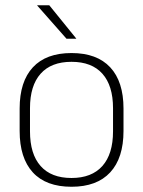

<svg xmlns="http://www.w3.org/2000/svg" viewBox="-20 -701 546 733"><path d="M253 12Q155.5 12 105.2 -43Q55 -98 55 -201V-286.5Q55 -389.5 105.5 -444Q156 -498.5 253 -498.5Q350 -498.5 400.8 -444Q451.5 -389.5 451.5 -286.5V-201Q451.5 -98 400.8 -43Q350 12 253 12ZM253 -21.5Q330 -21.5 370.8 -67.2Q411.5 -113 411.5 -199.5V-288Q411.5 -374 371 -419.5Q330.5 -465 253 -465Q175.5 -465 135 -419.5Q94.5 -374 94.5 -288V-199.5Q94.5 -113 135 -67.2Q175.5 -21.5 253 -21.5ZM168 -681 271 -554V-553H234L122 -680V-681Z"/></svg>

Font: Anek Gurmukhi ExtraLight
Style: Regular
Weight: 250
Designer: Sarang Kulkarni (Gurmukhi), Yesha Goshar (Latin)
Foundry: Ek Type
Version: Version 1.003